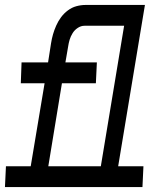

<svg xmlns="http://www.w3.org/2000/svg" viewBox="-48 -755 668 775"><path d="M359 -84 453 -651H293Q279 -651 266 -642.5Q253 -634 245 -621Q237 -608 233 -594.5Q229 -581 227 -567L216 -503H343L339 -419H202L147 -84ZM-28 0 -24 -84H76L132 -419H36L39 -503H146L158 -580Q161 -599 166 -616.5Q171 -634 179 -652Q187 -670 198.5 -685.5Q210 -701 226 -713Q242 -725 260.5 -730Q279 -735 297 -735H537L429 -84H531L527 0Z"/></svg>

Font: Iosevka Curly Slab MdExObl
Style: Regular
Weight: 500
Width: 7
Italic angle: -9°
Monospace: yes
Designer: Belleve Invis
Foundry: Belleve Invis
Version: Version 11.1.0; ttfautohint (v1.8.3)